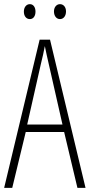

<svg xmlns="http://www.w3.org/2000/svg" viewBox="-20 -905 432 925"><path d="M95 -849C95 -828 106 -813 124 -813C140 -813 151 -827 151 -849C151 -871 140 -885 124 -885C106 -885 95 -869 95 -849ZM240 -850C240 -828 252 -813 269 -813C286 -813 298 -828 298 -850C298 -872 285 -885 269 -885C252 -885 240 -870 240 -850ZM353 0H392L221 -714H171L0 0H39L104 -269H289ZM215 -596 281 -305H111L177 -597C185 -631 191 -654 196 -683C202 -654 207 -630 215 -596Z"/></svg>

Font: Noto Sans Sinhala UI ExtraCondensed ExtraLight
Style: Regular
Weight: 200
Width: 2
Designer: Jelle Bosma - Monotype Design Team
Foundry: Monotype Imaging Inc.
Version: Version 2.006